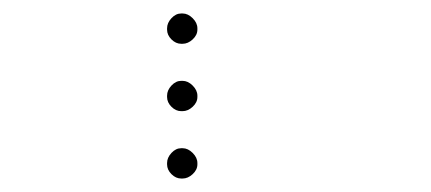

<svg xmlns="http://www.w3.org/2000/svg" viewBox="-20 -693 640 285"><path d="M249 -673Q241 -673 234.5 -666Q228 -659 228 -651V-649Q228 -641 234.5 -634.5Q241 -628 249 -628H251Q259 -628 266 -634.5Q273 -641 273 -649V-651Q273 -659 266 -666Q259 -673 251 -673ZM249 -573Q241 -573 234.5 -566Q228 -559 228 -551V-549Q228 -541 234.5 -534.5Q241 -528 249 -528H251Q259 -528 266 -534.5Q273 -541 273 -549V-551Q273 -559 266 -566Q259 -573 251 -573ZM249 -473Q241 -473 234.5 -466Q228 -459 228 -451V-449Q228 -441 234.5 -434.5Q241 -428 249 -428H251Q259 -428 266 -434.5Q273 -441 273 -449V-451Q273 -459 266 -466Q259 -473 251 -473Z"/></svg>

Font: Doto Rounded Light
Style: Regular
Weight: 300
Monospace: yes
Version: Version 1.000